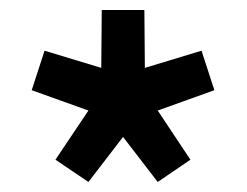

<svg xmlns="http://www.w3.org/2000/svg" viewBox="-20 -880 498 387"><path d="M43.9 -698.2 69.8 -777.8 184.1 -743.2 185.1 -859.9H271L272 -743.2L386.2 -777.8L412.1 -698.2L297.9 -657.2L363.8 -558.1L297.9 -513.2L228 -604L158.2 -513.2L91.8 -558.1L158.2 -657.2Z"/></svg>

Font: Hussar Preview
Style: Bold
Weight: 700
Foundry: Cannot Into Space Fonts, PlusOne Fonts
Version: Version 2.29RC2 "Millennial"